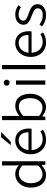

<svg xmlns="http://www.w3.org/2000/svg" viewBox="1292 -2133 854 3478"><g transform="rotate(-90 1719.0 -394.0)"><path d="M60 -265Q60 -348 93.5 -412Q127 -476 183 -510.5Q239 -545 304 -545Q349 -545 385 -530Q421 -515 464 -481L461 -575V-784H537V0H474L467 -66H464Q428 -31 383.5 -9Q339 13 289 13Q184 13 122 -60.5Q60 -134 60 -265ZM461 -129V-419Q422 -452 387.5 -466Q353 -480 314 -480Q266 -480 225.5 -452Q185 -424 162 -374.5Q139 -325 139 -265Q139 -166 182.5 -108.5Q226 -51 305 -51Q383 -51 461 -129Z M664 -265Q664 -348 699 -412Q734 -476 790.5 -510.5Q847 -545 911 -545Q1014 -545 1072 -478.5Q1130 -412 1130 -296Q1130 -268 1126 -249H739Q743 -185 770.5 -139.5Q798 -94 841 -71Q884 -48 936 -48Q1014 -48 1079 -89L1107 -41Q1067 -15 1023.5 -1Q980 13 927 13Q854 13 794 -21Q734 -55 699 -118Q664 -181 664 -265ZM1062 -305Q1062 -391 1022.5 -437Q983 -483 913 -483Q875 -483 838 -464Q801 -445 774 -405Q747 -365 740 -305ZM973 -801H1056L1060 -793L891 -626H828Z M1354 -55H1351L1343 0H1282V-784H1358V-565L1354 -467Q1400 -504 1446.5 -524.5Q1493 -545 1537 -545Q1644 -545 1701.5 -472Q1759 -399 1759 -273Q1759 -186 1726 -121Q1693 -56 1637 -21.5Q1581 13 1516 13Q1477 13 1434.5 -5Q1392 -23 1354 -55ZM1680 -272Q1680 -369 1641.5 -424.5Q1603 -480 1520 -480Q1448 -480 1358 -402V-111Q1396 -80 1434.5 -65.5Q1473 -51 1505 -51Q1556 -51 1595.5 -78.5Q1635 -106 1657.5 -156Q1680 -206 1680 -272Z M1924 -531H2001V0H1924ZM1906 -701Q1906 -724 1921.5 -738.5Q1937 -753 1960 -753Q1983 -753 1998.5 -738.5Q2014 -724 2014 -701Q2014 -677 1998.5 -662Q1983 -647 1960 -647Q1937 -647 1921.5 -662Q1906 -677 1906 -701Z M2204 -784H2280V0H2204Z M2427 -265Q2427 -348 2462 -412Q2497 -476 2553.5 -510.5Q2610 -545 2674 -545Q2777 -545 2835 -478.5Q2893 -412 2893 -296Q2893 -268 2889 -249H2502Q2506 -185 2533.5 -139.5Q2561 -94 2604 -71Q2647 -48 2699 -48Q2777 -48 2842 -89L2870 -41Q2830 -15 2786.5 -1Q2743 13 2690 13Q2617 13 2557 -21Q2497 -55 2462 -118Q2427 -181 2427 -265ZM2825 -305Q2825 -391 2785.5 -437Q2746 -483 2676 -483Q2638 -483 2601 -464Q2564 -445 2537 -405Q2510 -365 2503 -305Z M2979 -62 3015 -106Q3053 -76 3093 -61.5Q3133 -47 3188 -47Q3245 -47 3276.5 -72.5Q3308 -98 3308 -137Q3308 -176 3273.5 -199.5Q3239 -223 3177 -244Q3099 -271 3054.5 -304Q3010 -337 3010 -397Q3010 -438 3032.5 -472Q3055 -506 3097 -525.5Q3139 -545 3196 -545Q3244 -545 3287 -529Q3330 -513 3364 -486L3327 -442Q3265 -484 3197 -484Q3143 -484 3113.5 -459.5Q3084 -435 3084 -401Q3084 -365 3113 -346Q3142 -327 3204 -305Q3262 -285 3298 -267Q3334 -249 3358 -218.5Q3382 -188 3382 -141Q3382 -99 3358.5 -64Q3335 -29 3290.5 -8Q3246 13 3185 13Q3123 13 3069.5 -7Q3016 -27 2979 -62Z"/></g></svg>

Font: Nebula Sans Book
Style: Regular
Weight: 400
Designer: Paul D. Hunt for Adobe (as Source Sans)
Foundry: Nebula Entertainment & Broadcasting LLC
Version: Version 1.010